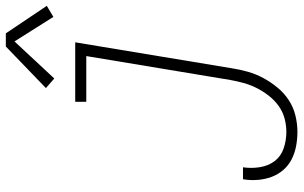

<svg xmlns="http://www.w3.org/2000/svg" viewBox="-206 -800 1015 642"><g transform="rotate(-90 301.0 -479.5)"><path d="M181 8Q156 8 132.5 3.5Q109 -1 88.5 -11.5Q68 -22 53 -39.5Q38 -57 30 -78.5Q22 -100 20 -124.5Q18 -149 22 -173Q22 -173 22 -173.5Q22 -174 22 -174H62Q62 -174 62 -174Q62 -174 62 -173Q58 -146 62.5 -117.5Q67 -89 83 -68Q99 -47 125.5 -38Q152 -29 181 -29Q203 -29 225.5 -35Q248 -41 267.5 -55Q287 -69 302 -88.5Q317 -108 327.5 -129Q338 -150 344 -172Q350 -194 354 -216L434 -698H281V-735H480L393 -210Q389 -184 381.5 -157.5Q374 -131 360.5 -106Q347 -81 328.5 -58.5Q310 -36 286 -20.5Q262 -5 234.5 1.5Q207 8 181 8ZM359 -805 327 -833 466 -967H510L602 -830L565 -808L483 -938Z"/></g></svg>

Font: Iosevka Curly XLtObl
Style: Regular
Weight: 200
Italic angle: -9°
Monospace: yes
Designer: Belleve Invis
Foundry: Belleve Invis
Version: Version 11.1.0; ttfautohint (v1.8.3)